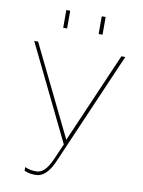

<svg xmlns="http://www.w3.org/2000/svg" viewBox="-100 -990 793 1067"><g transform="rotate(10 297.0 -456.0)"><path d="M62 -722H40L302 -184L264 -97C235 -31 208 -10 176 -10C153 -10 135 -13 115 -22L112 -21L113 -2C134 7 151 10 178 10C216 10 250 -21 276 -80L554 -722H532L311 -212ZM186 -822H208V-922H186ZM386 -822H408V-922H386Z"/></g></svg>

Font: Perun Thin
Style: Regular
Weight: 100
Foundry: Copyright (c) Stefan Peev, Context Ltd, 2016
Version: Version 1.089